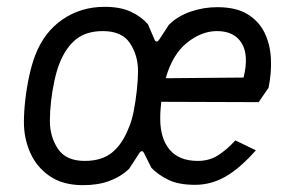

<svg xmlns="http://www.w3.org/2000/svg" viewBox="-20 -531 845 562"><path d="M223 11Q164 11 125.5 -15.5Q87 -42 68.5 -84Q50 -126 50 -173Q50 -203 54 -238.5Q58 -274 65.5 -308.5Q73 -343 83 -369Q109 -437 163 -474Q217 -511 286 -511Q333 -511 363.5 -496.5Q394 -482 413 -460L432 -416Q434 -410 438 -409.5Q442 -409 446 -415L474 -458Q500 -484 538 -497Q576 -510 616 -510Q671 -510 704.5 -489.5Q738 -469 754.5 -435Q771 -401 773 -359Q775 -317 766 -274L737 -232L452 -233Q451 -223 450 -211.5Q449 -200 449 -183Q449 -126 476.5 -93Q504 -60 559 -60Q591 -60 616 -75Q641 -90 669 -120L729 -91Q682 -38 640 -14Q598 10 551 10Q502 10 472 -5Q442 -20 423 -40L402 -82Q399 -89 395 -88.5Q391 -88 388 -83L358 -37Q334 -14 300.5 -1.5Q267 11 223 11ZM228 -60Q278 -60 308 -84.5Q338 -109 356 -155Q365 -174 371 -204Q377 -234 380.5 -266.5Q384 -299 384 -323Q384 -369 360.5 -404.5Q337 -440 281 -440Q232 -440 202 -415.5Q172 -391 154 -345Q146 -325 139.5 -295.5Q133 -266 129.5 -235Q126 -204 126 -177Q126 -131 149.5 -95.5Q173 -60 228 -60ZM465 -302 693 -304Q709 -369 687.5 -404.5Q666 -440 615 -440Q570 -440 527.5 -406Q485 -372 465 -302Z"/></svg>

Font: Finlandica
Style: Italic
Weight: 400
Italic angle: -8°
Designer: Niklas Ekholm, Juho Hiilivirta, Jaakko Suomalainen
Foundry: Helsinki Type Studio
Version: Version 1.064